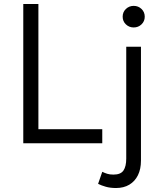

<svg xmlns="http://www.w3.org/2000/svg" viewBox="-20 -720 811 965"><path d="M97 0V-700H173V-70.5H494V0ZM563 225Q535 225 512.5 218.8Q490 212.5 473 204L494 143.5Q506.5 149.5 519 153.5Q531.5 157.5 550.5 157.5Q586.5 157.5 600.5 137Q614.5 116.5 614.5 77V-485H688.5V87Q688.5 130 673.2 160.8Q658 191.5 630 208.2Q602 225 563 225ZM652 -582Q629 -582 612.8 -597.5Q596.5 -613 596.5 -636Q596.5 -659.5 612.8 -675Q629 -690.5 652 -690.5Q675 -690.5 691.2 -675Q707.5 -659.5 707.5 -636Q707.5 -613 691.2 -597.5Q675 -582 652 -582Z"/></svg>

Font: Geologica Roman ExtraLight
Style: Regular
Weight: 250
Designer: Sindre Bremnes, Frode Helland
Foundry: Monokrom Skriftforlag AS
Version: Version 1.010;gftools[0.9.28]